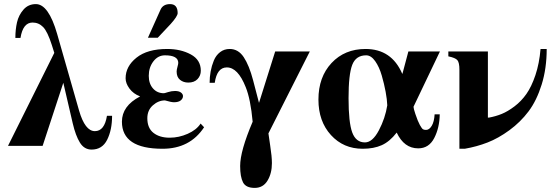

<svg xmlns="http://www.w3.org/2000/svg" viewBox="-20 -712 2711 937"><path d="M80 -527H55Q55 -568 63 -603Q71 -638 94.5 -665Q118 -692 155 -692Q217 -692 259 -546L366 -172Q395 -72 443 -72Q490 -72 502 -147H527Q527 -78 503 -30Q479 18 427 18Q391 18 370 -16Q349 -50 335 -110L289 -308L188 0H19L245 -454L233 -492Q212 -558 190.5 -580Q169 -602 139 -602Q92 -602 80 -527Z M702 -528 763 -664Q775 -692 810 -692Q847 -692 847 -648Q847 -633 813 -595L750 -528ZM959 -109 976 -91Q907 14 773 14Q575 14 575 -118Q575 -195 663 -241V-242Q631 -254 612 -279.5Q593 -305 593 -330Q593 -388 646 -430.5Q699 -473 796 -473Q862 -473 911 -446.5Q960 -420 960 -367Q960 -343 944 -326Q928 -309 899 -309Q875 -309 858.5 -322.5Q842 -336 842 -363Q842 -371 846 -385.5Q850 -400 850 -405Q850 -442 785 -442Q751 -442 728.5 -412.5Q706 -383 706 -342Q706 -304 726.5 -280.5Q747 -257 780 -257Q783 -257 800 -262.5Q817 -268 834 -268Q853 -268 863 -260.5Q873 -253 873 -243Q873 -231 862 -222Q851 -213 829 -213Q816 -213 785 -222Q753 -222 726 -198Q699 -174 699 -135Q699 -87 729 -63.5Q759 -40 808 -40Q853 -40 896 -59Q939 -78 959 -109Z M1323 -461H1492L1290 -61Q1290 -57 1298.5 -2.5Q1307 52 1307 84Q1307 134 1285.5 169.5Q1264 205 1223 205Q1180 205 1166 178Q1152 151 1152 98Q1152 25 1213 -118Q1203 -228 1179 -287Q1141 -383 1087 -383Q1039 -383 1028 -308H1003Q1003 -336 1008 -363.5Q1013 -391 1023.5 -416.5Q1034 -442 1054 -457.5Q1074 -473 1101 -473Q1143 -473 1169.5 -433Q1196 -393 1215 -321L1244 -210Z M2101 -154H2126Q2125 -88 2099 -38Q2073 12 2021 12Q1952 12 1916 -65Q1882 -21 1843 -3.5Q1804 14 1750 14Q1656 14 1595 -53Q1534 -120 1534 -226Q1534 -336 1598 -404.5Q1662 -473 1764 -473Q1891 -473 1943 -352H1944L1973 -461H2127L1998 -191Q1998 -183 2007 -156Q2019 -120 2029 -102Q2039 -84 2044.5 -81Q2050 -78 2059 -78Q2075 -78 2087 -98Q2099 -118 2101 -154ZM1870 -198Q1869 -226 1862 -264Q1855 -302 1843 -343.5Q1831 -385 1811 -413.5Q1791 -442 1767 -442Q1717 -442 1699 -395.5Q1681 -349 1681 -233Q1681 -114 1699 -65.5Q1717 -17 1761 -17Q1798 -17 1829 -76Q1860 -135 1870 -198Z M2618 -473H2648Q2648 -378 2623.5 -299.5Q2599 -221 2559.5 -168.5Q2520 -116 2466 -76.5Q2412 -37 2359 -16.5Q2306 4 2248 14H2222V-372Q2222 -407 2212 -418.5Q2202 -430 2168 -437V-461H2361V-138H2366Q2399 -144 2428.5 -156Q2458 -168 2491 -193Q2524 -218 2549 -253.5Q2574 -289 2593 -345.5Q2612 -402 2618 -473Z"/></svg>

Font: STIX
Style: Bold
Weight: 700
Designer: MicroPress Inc., with final additions and corrections provided by Coen Hoffman, Elsevier (retired)
Version: Version 1.1.1